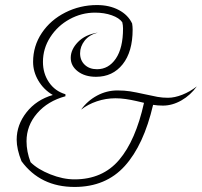

<svg xmlns="http://www.w3.org/2000/svg" viewBox="-20 -730 799 760"><path d="M759 -388Q734 -353 698 -332.5Q662 -312 625 -312Q604 -312 586 -315Q549 -156 474 -73Q399 10 275 10Q140 10 65 -92Q46 -140 46 -177Q46 -236 85 -285.5Q124 -335 189 -354Q153 -375 132 -410.5Q111 -446 111 -485Q111 -548 145.5 -599.5Q180 -651 238.5 -680.5Q297 -710 364 -710Q413 -710 450 -690.5Q487 -671 503 -637Q505 -625 505 -613Q505 -525 465.5 -475.5Q426 -426 360 -426Q316 -426 288 -447.5Q260 -469 260 -501Q260 -534 288.5 -563.5Q317 -593 367 -601Q333 -592 315 -569Q297 -546 297 -519Q297 -491 315.5 -473.5Q334 -456 364 -456Q410 -456 438.5 -498Q467 -540 467 -617Q467 -630 464 -642Q452 -659 422.5 -669.5Q393 -680 356 -680Q303 -680 255.5 -654Q208 -628 179 -583Q150 -538 150 -485Q150 -439 174 -404Q198 -369 239 -357V-349Q169 -330 127 -281.5Q85 -233 85 -171Q85 -130 101 -88Q129 -60 179 -40Q229 -20 275 -20Q386 -20 451.5 -97Q517 -174 550 -323Q542 -325 520 -330Q498 -335 477.5 -338Q457 -341 437 -341Q399 -341 363.5 -329Q328 -317 301 -296Q326 -331 364 -351.5Q402 -372 445 -372Q473 -372 495 -368.5Q517 -365 553 -357Q584 -350 603.5 -346.5Q623 -343 645 -343Q671 -343 701.5 -355Q732 -367 759 -388Z"/></svg>

Font: Srisakdi
Style: Regular
Weight: 400
Designer: Cadson Demak Co.,Ltd.
Foundry: Cadson Demak Co.,Ltd.
Version: Version 1.000